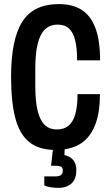

<svg xmlns="http://www.w3.org/2000/svg" viewBox="-20 -719 538 936"><path d="M251 12Q170 12 122.5 -26.5Q75 -65 54.5 -144Q34 -223 34 -344Q34 -527 88.5 -613Q143 -699 267 -699Q334 -699 378 -671Q422 -643 445 -582.5Q468 -522 468 -425H356Q356 -481 347 -520Q338 -559 317.5 -579Q297 -599 261 -599Q224 -599 200 -576.5Q176 -554 164 -506.5Q152 -459 152 -383V-301Q152 -226 163.5 -179Q175 -132 198 -110Q221 -88 258 -88Q293 -88 315 -107Q337 -126 347.5 -164Q358 -202 358 -260H467Q467 -164 441.5 -104Q416 -44 368.5 -16Q321 12 251 12ZM266 197Q247 197 228 194Q209 191 196 185V141H249Q268 141 277 134.5Q286 128 286 113Q286 98 277 93.5Q268 89 251 89H229L242 -25H297L294 37Q305 39 318.5 46Q332 53 342 68.5Q352 84 352 111Q352 138 343.5 155Q335 172 321.5 181Q308 190 293.5 193.5Q279 197 266 197Z"/></svg>

Font: Archivo ExtraCondensed SemiBold
Style: Regular
Weight: 600
Width: 2
Designer: Hector Gatti
Foundry: Omnibus-Type
Version: Version 2.001